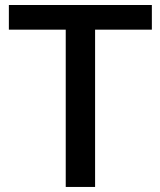

<svg xmlns="http://www.w3.org/2000/svg" viewBox="-20 -740 635 760"><path d="M581.1 -720.2V-622.6H356.4V0H240.2V-622.6H15.1V-720.2Z"/></svg>

Font: Lato-SemiBold
Style: Regular
Weight: 500
Designer: Lukasz Dziedzic with Adam Twardoch and Botio Nikoltchev
Foundry: tyPoland Lukasz Dziedzic
Version: ""